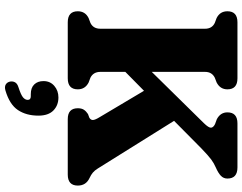

<svg xmlns="http://www.w3.org/2000/svg" viewBox="-124 -616 999 792"><g transform="rotate(90 376.0 -220.5)"><path d="M277 -134.5Q277 -105.5 301 -93.5L321 -86Q349 -71.5 349 -41.5Q349 0 303.5 0H72.5Q27 0 27 -41.5Q27 -72 55 -86L75 -93.5Q99 -105 99 -134.5V-566.5Q99 -595 75 -606.5L55 -614Q27 -628 27 -658.5Q27 -700 72.5 -700H303.5Q349 -700 349 -658.5Q349 -628.5 320.5 -614L301 -606.5Q277 -594.5 277 -566.5V-346.5L488.5 -561.5Q508 -581.5 507.2 -591Q506.5 -600.5 492.5 -607.5L472 -615Q444 -630 444 -658.5Q444 -700 489.5 -700H671Q717 -700 717 -658.5Q717 -642.5 705.5 -631.5Q694 -620.5 671 -610.5Q654.5 -603.5 638.5 -591.8Q622.5 -580 592 -550.5L479 -438.5L675.5 -124Q683.5 -111 692.5 -103.5Q701.5 -96 714.5 -90Q746 -75.5 746 -41.5Q746 0 700.5 0H472Q427 0 427 -41.5Q427 -57 433.2 -66.5Q439.5 -76 451 -83.5L466 -89Q475.5 -94.5 475.5 -103.5Q475.5 -112.5 463.5 -132L355 -314.5L277 -237.5ZM369 152.5Q342.5 152.5 328.8 138.2Q315 124 315 100Q315 72.5 334.8 55.5Q354.5 38.5 382.5 38.5Q415 38.5 436.2 59.2Q457.5 80 457.5 121Q457.5 171 434.5 205.5Q411.5 240 354 257Q338.5 261.5 329 255.8Q319.5 250 317 238Q315 226.5 320.2 217.2Q325.5 208 340 203.5Q372.5 193 382.5 184.2Q392.5 175.5 392.5 165Q392.5 152.5 377.5 152.5Z"/></g></svg>

Font: Fraunces 144pt SuperSoft
Style: Bold
Weight: 700
Version: Version 1.000;[b76b70a41]